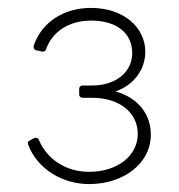

<svg xmlns="http://www.w3.org/2000/svg" viewBox="-20 -792 451 485"><path d="M66 -443 55 -437C51 -435 49 -432 51 -427C74 -365 138 -327 205 -327C291 -327 361 -378 361 -452C361 -506 326 -546 272 -561C320 -578 347 -618 347 -661C347 -724 291 -772 210 -772C139 -772 84 -734 65 -676C64 -671 66 -666 72 -665L85 -662C91 -661 94 -662 96 -667C112 -712 154 -740 210 -740C273 -740 314 -710 314 -657C314 -613 276 -576 212 -576H189C184 -576 180 -573 180 -567V-554C180 -548 184 -545 189 -545H212C285 -545 328 -505 328 -454C328 -398 276 -358 205 -358C143 -358 97 -393 78 -439C76 -444 71 -445 66 -443Z"/></svg>

Font: LINE Seed JP_OTF Thin
Style: Regular
Weight: 250
Designer: LY Corporation & Fontrix & Fontworks
Version: Version 1.007